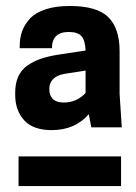

<svg xmlns="http://www.w3.org/2000/svg" viewBox="-20 -813 456 642"><path d="M285.2 -387.2 276.9 -431.2Q230.5 -377.9 152.8 -377.9Q90.8 -377.9 60.8 -410.9Q30.8 -443.8 30.8 -496.1V-502.9Q30.8 -534.2 41 -556.9Q51.3 -579.6 71.5 -593.8Q91.8 -607.9 115.7 -616.2Q139.6 -624.5 172.9 -629.9L266.1 -644Q265.1 -676.8 252.9 -691.4Q240.7 -706.1 210 -706.1Q153.8 -706.1 153.8 -651.9H45.9V-659.2Q45.9 -686.5 54.2 -709.2Q62.5 -731.9 80.8 -751.5Q99.1 -771 132.8 -782Q166.5 -793 212.9 -793Q304.7 -793 342.3 -755.4Q379.9 -717.8 379.9 -642.1V-499L387.2 -387.2ZM384.8 -190.9H42V-290H384.8ZM192.9 -470.2Q236.3 -470.2 266.1 -502V-577.1L194.8 -565.9Q170.4 -561.5 157.7 -548.8Q145 -536.1 145 -517.1V-512.2Q145 -494.1 156.7 -482.2Q168.5 -470.2 192.9 -470.2Z"/></svg>

Font: Cooper Hewitt
Style: Semibold
Weight: 709
Designer: Village Type and Design LLC
Foundry: Cooper Hewitt Smithsonian Design Museum
Version: 1.000